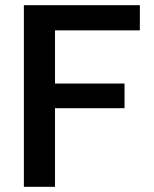

<svg xmlns="http://www.w3.org/2000/svg" viewBox="-20 -720 593 740"><path d="M72 0V-700H519V-603H192V-398H460V-303H192V0Z"/></svg>

Font: DM Sans 12pt SemiBold
Style: Regular
Weight: 600
Version: Version 4.004;gftools[0.9.30]